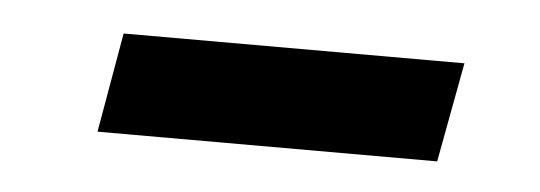

<svg xmlns="http://www.w3.org/2000/svg" viewBox="-25 -392 464 165"><g transform="rotate(5 207.5 -309.0)"><path d="M62 -266H355L371 -352H77Z"/></g></svg>

Font: Fixel Text 20240404 Medium
Style: Italic
Weight: 500
Width: 4
Italic angle: -10°
Designer: AlfaBravo + MacPaw
Foundry: Kyrylo Tkachov, Marchela Mozhyna, Serhii Makarenko, Maria Weinstein, Zakhar Kryvoshyya
Version: Version 1.211;Glyphs 3.2 (3225)